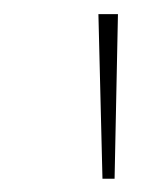

<svg xmlns="http://www.w3.org/2000/svg" viewBox="-20 -748 217 279"><path d="M128.9 -488.3 123 -727.5H151.4L146.5 -488.3Z"/></svg>

Font: Inter Display Thin
Style: Regular
Weight: 100
Designer: Rasmus Andersson
Foundry: rsms
Version: Version 4.000;git-a52131595